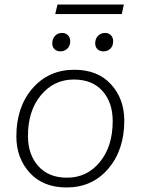

<svg xmlns="http://www.w3.org/2000/svg" viewBox="-20 -816 619 845"><path d="M525 -796 516 -754H223L233 -796ZM246 -590Q230 -590 220 -599.5Q210 -609 210 -625Q210 -645 222 -658Q234 -671 253 -671Q269 -671 279 -661Q289 -651 289 -635Q289 -614 276.5 -602Q264 -590 246 -590ZM435 -590Q419 -590 409 -599.5Q399 -609 399 -625Q399 -645 411 -658Q423 -671 442 -671Q458 -671 468 -661Q478 -651 478 -635Q478 -614 466 -602Q454 -590 435 -590ZM273 9Q170 9 111 -55.5Q52 -120 52 -216Q52 -345 123 -427Q194 -509 307 -509Q410 -509 468.5 -445Q527 -381 527 -285Q527 -156 456.5 -73.5Q386 9 273 9ZM275 -34Q363 -34 419.5 -103Q476 -172 476 -283Q476 -365 431 -415.5Q386 -466 305 -466Q217 -466 160 -397Q103 -328 103 -218Q103 -136 148.5 -85Q194 -34 275 -34Z"/></svg>

Font: Elaine Sans Light
Style: Italic
Weight: 300
Italic angle: -13°
Designer: Wei Huang
Foundry: Wei Huang
Version: Version 2.001;December 24, 2019;FontCreator 12.0.0.2547 64-b